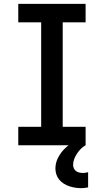

<svg xmlns="http://www.w3.org/2000/svg" viewBox="-20 -755 540 998"><path d="M75 0V-96H194V-639H75V-735H425V-639H306V-96H425V0ZM401 223Q386 223 370.5 220.5Q355 218 340 213Q325 208 311.5 199.5Q298 191 288 179Q278 167 273 152Q268 137 268 121Q268 91 282.5 63.5Q297 36 319 15Q341 -6 368.5 -20Q396 -34 425 -41V0Q411 8 400 19Q389 30 380.5 43Q372 56 366 71Q360 86 360 102Q360 111 364 120Q368 129 375.5 134.5Q383 140 392.5 142Q402 144 411 144Q418 144 424.5 143Q431 142 438 140V219Q429 221 420 222Q411 223 401 223Z"/></svg>

Font: Iosevka Term Curly
Style: Bold
Weight: 700
Designer: Belleve Invis
Foundry: Belleve Invis
Version: Version 32.3.0